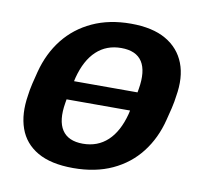

<svg xmlns="http://www.w3.org/2000/svg" viewBox="-66 -600 723 681"><g transform="rotate(10 296.0 -260.0)"><path d="M90 -226Q79 -226 74 -233Q69 -240 71 -250L75 -270Q77 -280 85.5 -287Q94 -294 104 -294H501Q512 -294 517 -287Q522 -280 520 -270L516 -250Q514 -240 505.5 -233Q497 -226 487 -226ZM239 10Q159 10 110.5 -18Q62 -46 44 -97Q26 -148 37 -216Q39 -234 45 -260Q51 -286 56 -304Q74 -373 114 -423.5Q154 -474 214.5 -502Q275 -530 353 -530Q431 -530 479.5 -502Q528 -474 547.5 -423.5Q567 -373 555 -304Q553 -286 547 -260Q541 -234 536 -216Q519 -148 479.5 -97Q440 -46 379.5 -18Q319 10 239 10ZM258 -81Q311 -81 347 -114.5Q383 -148 400 -213Q402 -221 404.5 -233.5Q407 -246 410.5 -260Q414 -274 416.5 -287Q419 -300 420 -307Q431 -372 409.5 -405.5Q388 -439 334 -439Q281 -439 245 -405.5Q209 -372 192 -307Q190 -300 187.5 -287Q185 -274 181.5 -260Q178 -246 175.5 -233.5Q173 -221 172 -213Q161 -148 183 -114.5Q205 -81 258 -81Z"/></g></svg>

Font: Rubik Medium
Style: Italic
Weight: 500
Italic angle: -12°
Designer: Hubert and Fischer
Foundry: Hubert and Fischer
Version: Version 2.300;gftools[0.9.30]